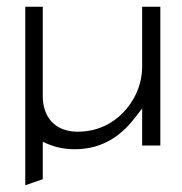

<svg xmlns="http://www.w3.org/2000/svg" viewBox="-20 -432 541 570"><path d="M55 118 107 100V-11L123 -4C145 5 171 11 202 11C287 11 342 -32 381 -83L402 -110V0H456V-412H402V-235C402 -176 376 -129 344 -96C315 -67 271 -41 211 -41C140 -41 107 -88 107 -146V-412H55Z"/></svg>

Font: Charger Sport
Style: ExLitExt
Weight: 200
Designer: Jasper
Foundry: Cannot Into Space Fonts
Version: Version 1.1